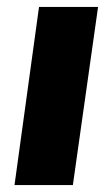

<svg xmlns="http://www.w3.org/2000/svg" viewBox="-20 -536 322 556"><path d="M264 -516H93L22 0H191Z"/></svg>

Font: United Sans ExtraBold
Style: Italic
Weight: 800
Italic angle: -8°
Designer: Pablo Impallari, Rodrigo Fuenzalida (Modified by Dan O. Williams)
Version: Version 1.000;PS 001.000;hotconv 1.0.88;makeotf.lib2.5.64775